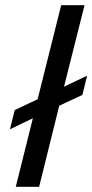

<svg xmlns="http://www.w3.org/2000/svg" viewBox="-20 -720 356 740"><path d="M40.8 0 106.7 -264.2 18.3 -221.7 36.7 -295.8 125 -337.5 215.8 -700H305.8L226.7 -385.8L315.8 -428.3L297.5 -354.2L208.3 -312.5L130.8 0Z"/></svg>

Font: Funnel Sans
Style: Italic
Weight: 400
Italic angle: -14.036°
Version: Version 1.000; Beta; Release 5; Build 24; ttfautohint (v1.8.